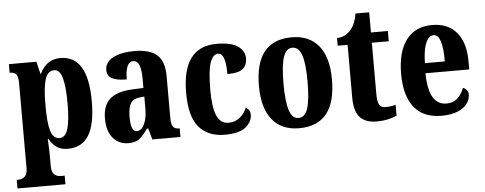

<svg xmlns="http://www.w3.org/2000/svg" viewBox="-55 -805 2970 1176"><g transform="rotate(-5 1430.0 -216.5)"><path d="M8 174H20Q40 174 57 160Q74 146 74 109V-413Q74 -455 62.5 -469Q51 -483 26 -483H22V-536H191L209 -461H213Q253 -546 339 -546Q508 -546 508 -266Q508 -123 465.5 -55.5Q423 12 337 12Q297 12 269.5 -6Q242 -24 224 -58H219Q223 4 223 53V109Q223 146 239.5 160Q256 174 276 174H303V227H8ZM359 -266Q359 -369 344 -422Q329 -475 295 -475Q254 -475 238.5 -423.5Q223 -372 223 -267Q223 -156 238 -107Q253 -58 293 -58Q328 -58 343.5 -109Q359 -160 359 -266Z M579 -153Q579 -234 624 -273Q669 -312 762 -316L830 -319V-374Q830 -431 818.5 -459.5Q807 -488 781 -488Q757 -488 745 -460Q733 -432 733 -380Q672 -380 642.5 -396Q613 -412 613 -447Q613 -497 663.5 -523Q714 -549 794 -549Q888 -549 933 -509.5Q978 -470 978 -379V-123Q978 -83 988.5 -68Q999 -53 1027 -53H1030V0H857L838 -69H830Q798 -24 774.5 -7Q751 10 709 10Q652 10 615.5 -32Q579 -74 579 -153ZM831 -191V-266L801 -263Q762 -259 746 -232Q730 -205 730 -149Q730 -59 767 -59Q795 -59 813 -95.5Q831 -132 831 -191Z M1088 -266Q1088 -549 1299 -549Q1389 -549 1430.5 -520Q1472 -491 1472 -444Q1472 -405 1446.5 -382Q1421 -359 1350 -359Q1350 -488 1304 -488Q1272 -488 1254.5 -438Q1237 -388 1237 -267Q1237 -163 1259.5 -112Q1282 -61 1332 -61Q1371 -61 1400 -84Q1429 -107 1444 -144Q1471 -129 1471 -100Q1471 -56 1431.5 -23Q1392 10 1302 10Q1200 10 1144 -54.5Q1088 -119 1088 -266Z M1536 -270Q1536 -549 1762 -549Q1868 -549 1926.5 -478.5Q1985 -408 1985 -270Q1985 10 1759 10Q1653 10 1594.5 -61Q1536 -132 1536 -270ZM1835 -270Q1835 -380 1817.5 -432.5Q1800 -485 1760 -485Q1721 -485 1704 -432.5Q1687 -380 1687 -270Q1687 -160 1704.5 -106.5Q1722 -53 1761 -53Q1801 -53 1818 -106.5Q1835 -160 1835 -270Z M2099 -148V-473H2038V-520Q2068 -521 2090.5 -534Q2113 -547 2127 -565Q2154 -599 2164 -660H2248V-536H2352V-473H2248V-159Q2248 -112 2258.5 -92.5Q2269 -73 2297 -73Q2333 -73 2360 -82V-15Q2340 -5 2308 2.5Q2276 10 2234 10Q2168 10 2133.5 -27Q2099 -64 2099 -148Z M2410 -265Q2410 -404 2466 -476.5Q2522 -549 2625 -549Q2721 -549 2774.5 -486.5Q2828 -424 2828 -307V-258H2559Q2560 -158 2588.5 -110Q2617 -62 2672 -62Q2746 -62 2780 -149Q2794 -144 2803 -133Q2812 -122 2812 -105Q2812 -77 2793.5 -50.5Q2775 -24 2735 -7Q2695 10 2635 10Q2523 10 2466.5 -61.5Q2410 -133 2410 -265ZM2683 -320Q2684 -399 2670.5 -442.5Q2657 -486 2629 -486Q2598 -486 2580 -442.5Q2562 -399 2561 -320Z"/></g></svg>

Font: Noto Serif CondExtraBold
Style: Regular
Weight: 800
Width: 3
Designer: Monotype Design Team
Foundry: Monotype Imaging Inc.
Version: Version 1.001